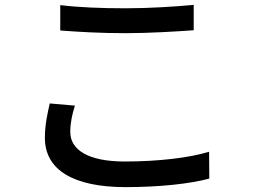

<svg xmlns="http://www.w3.org/2000/svg" viewBox="-20 -734 1040 787"><path d="M227 -713V-609C307 -603 394 -598 496 -598C589 -598 705 -605 774 -610V-714C700 -707 592 -700 495 -700C393 -700 300 -704 227 -713ZM287 -301 184 -310C175 -271 164 -223 164 -169C164 -38 280 33 495 33C636 33 760 19 838 -2L837 -112C756 -87 628 -72 491 -72C338 -72 268 -122 268 -193C268 -228 275 -263 287 -301Z"/></svg>

Font: Noto Sans JP Medium
Style: Regular
Weight: 500
Designer: Ryoko NISHIZUKA 西塚涼子 (kana, bopomofo & ideographs); Paul D. Hunt (Latin, Greek & Cyrillic); Sandoll Communications 산돌커뮤니
Foundry: Adobe
Version: Version 2.004;hotconv 1.0.118;makeotfexe 2.5.65603